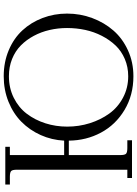

<svg xmlns="http://www.w3.org/2000/svg" viewBox="132 -884 759 1064"><g transform="rotate(-90 512.0 -351.5)"><path d="M22 -676.8V-702.1H231V-676.8H185.1V-376H265.1Q268.6 -444.8 296.1 -506.1Q323.7 -567.4 369.6 -612.8Q415.5 -658.2 481 -684.6Q546.4 -710.9 622.1 -710.9Q700.2 -710.9 766.1 -683.1Q832 -655.3 876.2 -607.4Q920.4 -559.6 944.8 -495.6Q969.2 -431.6 969.2 -359.9Q969.2 -286.6 944.3 -220Q919.4 -153.3 875.2 -102.8Q831.1 -52.2 765.1 -22.2Q699.2 7.8 622.1 7.8Q517.1 7.8 435.1 -41.5Q353 -90.8 309.6 -171.9Q266.1 -252.9 265.1 -350.1H185.1V-65.9Q185.1 -41 192.1 -33.4Q199.2 -25.9 224.1 -25.9H267.1V0H58.1V-25.9H104V-637.2Q104 -662.1 96.9 -669.4Q89.8 -676.8 64.9 -676.8ZM342.8 -358.9Q342.8 -293.9 361.8 -233.6Q380.9 -173.3 415.3 -125.7Q449.7 -78.1 503.7 -49.6Q557.6 -21 622.1 -21Q673.3 -21 717.5 -39.8Q761.7 -58.6 792.7 -91.3Q823.7 -124 845.9 -167.2Q868.2 -210.4 878.7 -259.3Q889.2 -308.1 889.2 -359.9Q889.2 -409.7 878.4 -456.5Q867.7 -503.4 845.7 -544.4Q823.7 -585.4 792.5 -616.2Q761.2 -647 717.5 -664.6Q673.8 -682.1 622.1 -682.1Q556.6 -682.1 502.7 -655.3Q448.7 -628.4 414.3 -583.3Q379.9 -538.1 361.3 -480.2Q342.8 -422.4 342.8 -358.9Z"/></g></svg>

Font: Dihjauti
Style: Regular
Weight: 400
Designer: T. Christopher White
Version: Version 3.0.0